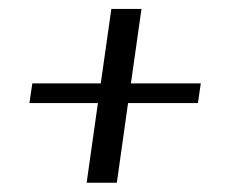

<svg xmlns="http://www.w3.org/2000/svg" viewBox="-20 -391 506 423"><path d="M170.9 11.6 195.7 -163.9H44.8L51.2 -207.2H202L225.3 -371.3H291.7L268.4 -207.2H422.4L416 -163.9H262.1L237.4 11.6Z"/></svg>

Font: Genos Thin
Style: Italic
Weight: 100
Italic angle: -8°
Designer: Robert E. Leuschke
Foundry: Robert E. Leuschke
Version: Version 1.010